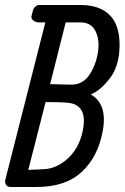

<svg xmlns="http://www.w3.org/2000/svg" viewBox="-30 -744 499 764"><path d="M124.5 -724.1H290.5Q365.7 -724.1 406 -684.6Q446.3 -645 445.8 -563.5Q445.3 -481.9 407.5 -432.9Q369.6 -383.8 331.5 -368.2Q397.5 -330.1 379.4 -226.1Q361.3 -122.1 296.4 -61Q231.4 0 116.7 0H11.7Q-0.5 0 -6.1 -9Q-11.7 -18.1 -8.3 -30.8L150.4 -654.8H125.5Q112.3 -654.8 102.3 -662.8Q92.3 -670.9 95.7 -681.2L101.6 -704.1Q103.5 -711.9 111.1 -718Q118.7 -724.1 124.5 -724.1ZM151.4 -337.9 82.5 -67.9 145.5 -70.8Q196.3 -73.2 241 -114.5Q285.6 -155.8 299.6 -224.9Q313.5 -293.9 281.7 -319.8Q269.5 -331.1 244.6 -334.5Q219.7 -337.9 151.4 -337.9ZM231.4 -654.8 169.4 -409.2 250.5 -407.2Q297.4 -405.8 324 -443.8Q350.6 -481.9 359.1 -532.5Q367.7 -583 350.6 -618.9Q333.5 -654.8 290.5 -654.8Z"/></svg>

Font: Allan
Style: Regular
Weight: 400
Designer: Anton Koovit
Foundry: Anton Koovit
Version: Version 1.002